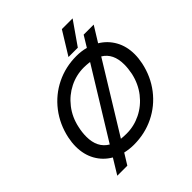

<svg xmlns="http://www.w3.org/2000/svg" viewBox="-263 -1093 1352 1352"><g transform="rotate(-45 413.0 -417.0)"><path d="M576 -920H683L563 -748H470ZM191 -27Q129 -63 94.5 -124.5Q60 -186 60 -266Q60 -306 69 -349Q92 -457 156 -540Q220 -623 313 -668.5Q406 -714 514 -714Q564 -714 607 -702L657 -784H757L686 -669Q746 -633 780 -572Q814 -511 814 -432Q814 -393 805 -349Q782 -241 718.5 -158.5Q655 -76 562 -30.5Q469 15 359 15Q317 15 272 5L222 86H122ZM553 -616Q517 -620 494 -620Q419 -620 352 -586.5Q285 -553 237 -491.5Q189 -430 172 -349Q162 -305 162 -262Q162 -153 240 -107ZM702 -349Q711 -394 711 -433Q711 -543 636 -588L324 -80Q350 -77 379 -77Q453 -77 520.5 -110.5Q588 -144 636 -205.5Q684 -267 702 -349Z"/></g></svg>

Font: Prompt
Style: Italic
Weight: 400
Italic angle: -12°
Designer: Katatrad Team
Foundry: CadsonDemak
Version: Version 1.001